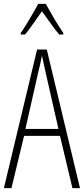

<svg xmlns="http://www.w3.org/2000/svg" viewBox="-20 -969 432 989"><path d="M353 0 289 -269H104L39 0H0L171 -714H221L392 0ZM215 -596Q211 -614 208 -628Q205 -642 202 -655.5Q199 -669 196 -683Q193 -669 190.5 -655.5Q188 -642 184.5 -628Q181 -614 177 -597L111 -305H281ZM216 -949Q229 -926 246.5 -895Q264 -864 281 -837.5Q298 -811 306 -799V-791H285Q264 -816 240.5 -849Q217 -882 196 -911Q177 -884 152.5 -849Q128 -814 109 -791H87V-799Q99 -816 115.5 -843Q132 -870 148.5 -898.5Q165 -927 177 -949Z"/></svg>

Font: Noto Sans Khmer ExtraCondensed ExtraLight
Style: Regular
Weight: 250
Width: 2
Designer: Danh Hong and the Monotype Design Team
Foundry: Monotype Imaging Inc.
Version: Version 2.004